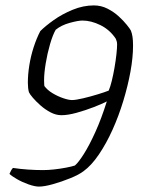

<svg xmlns="http://www.w3.org/2000/svg" viewBox="-20 -585 553 710"><path d="M124 105Q109 105 86 97Q63 89 43 77.5Q23 66 15 58Q18 51 21 45.5Q24 40 28 36Q54 40 83 42Q112 44 139 44Q158 44 180.5 41.5Q203 39 224 35Q245 31 257 27Q270 16 290 -15.5Q310 -47 332.5 -96.5Q355 -146 375 -210Q358 -201 327 -189Q296 -177 263.5 -168Q231 -159 207 -159Q187 -159 167 -169.5Q147 -180 130 -195Q113 -210 101.5 -223.5Q90 -237 87 -244Q85 -251 84 -260Q83 -269 83 -279Q83 -310 88.5 -344Q94 -378 104.5 -410.5Q115 -443 129 -470Q148 -489 179 -511Q210 -533 249 -549Q288 -565 327 -565Q354 -565 377.5 -553Q401 -541 419 -524.5Q437 -508 449 -493Q461 -478 464 -472Q468 -462 470 -449Q472 -436 472 -416Q472 -373 462.5 -320.5Q453 -268 436 -212Q419 -156 396 -105Q373 -54 345.5 -13.5Q318 27 289 48Q272 61 240 74Q208 87 176 96Q144 105 124 105ZM246 -215Q260 -215 287.5 -221.5Q315 -228 342.5 -236.5Q370 -245 382 -250Q388 -264 393.5 -286.5Q399 -309 403.5 -335Q408 -361 410.5 -384Q413 -407 413 -420Q413 -428 411.5 -432.5Q410 -437 408 -442Q386 -475 351.5 -492Q317 -509 285 -509Q269 -509 238 -500.5Q207 -492 186 -475Q175 -456 165 -421.5Q155 -387 149 -350.5Q143 -314 143 -288Q143 -278 143.5 -273.5Q144 -269 144 -267Q155 -252 174 -240.5Q193 -229 213.5 -222Q234 -215 246 -215Z"/></svg>

Font: Texturina 12pt Thin
Style: Italic
Weight: 250
Italic angle: -11°
Designer: Guillermo Torres Carreño
Foundry: Omnibus-Type
Version: Version 1.002